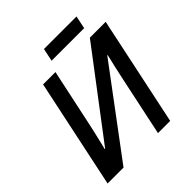

<svg xmlns="http://www.w3.org/2000/svg" viewBox="-227 -1025 1185 1185"><g transform="rotate(-45 365.5 -432.5)"><path d="M34.2 0 185.1 -713.9H293L212.9 -338.4Q207 -311.5 199.5 -278.3Q191.9 -245.1 184.6 -214.4Q177.2 -183.6 171.9 -162.6H175.3L593.3 -713.9H731.4L580.6 0H474.1L553.7 -376Q563.5 -421.9 574.2 -470.2Q585 -518.6 595.2 -560.1L592.3 -561L173.3 0ZM325.7 -780.3 343.3 -864.7H627.4L609.9 -780.3Z"/></g></svg>

Font: Open Sans SemiBold
Style: Italic
Weight: 600
Italic angle: -12°
Designer: Monotype Design Team
Foundry: Monotype Imaging Inc.
Version: Version 3.003; ttfautohint (v1.8.4)